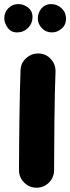

<svg xmlns="http://www.w3.org/2000/svg" viewBox="-62 -813 335 917"><path d="M123.5 -557.6H119.6C98.6 -557.6 79.6 -550.3 63 -535.2C45.9 -520 37.1 -501 36.1 -478C31.2 -360.4 28.8 -102.1 28.8 0C28.8 22.9 37.1 42.5 53.7 59.1C69.8 75.2 89.4 83.5 112.3 83.5C135.3 83.5 155.3 75.2 171.9 59.1C188 42.5 196.3 22.9 196.3 0C196.3 -99.6 198.2 -360.8 203.1 -470.2V-474.1C203.1 -495.6 195.8 -514.6 180.7 -531.2C165.5 -547.9 146.5 -556.6 123.5 -557.6ZM253.4 -724.1C253.4 -743.2 246.6 -759.8 232.4 -773.4C218.3 -786.6 201.2 -793.5 181.2 -793.5C163.1 -793.5 147.9 -786.6 136.2 -772.9C124.5 -758.8 118.7 -742.7 118.7 -723.6C118.7 -707.5 125 -692.4 137.7 -678.7C150.4 -665 166.5 -658.2 186 -658.2C203.1 -658.2 218.3 -664.1 232.4 -676.3C246.6 -688.5 253.4 -704.1 253.4 -724.1ZM93.3 -731.9C93.3 -751 85.9 -766.1 71.8 -777.3C57.1 -788.1 41.5 -793.5 25.4 -793.5C6.8 -793.5 -8.8 -787.1 -22 -773.9C-35.2 -760.7 -41.5 -744.6 -41.5 -726.1C-41.5 -710.4 -36.1 -695.3 -25.4 -680.7C-14.6 -665.5 0.5 -658.2 19.5 -658.2C40 -658.2 57.6 -665.5 71.8 -679.7C85.9 -693.8 93.3 -711.4 93.3 -731.9Z"/></svg>

Font: Mikhak Black
Style: Regular
Weight: 900
Designer: Amin Abedi
Version: Version 3.2